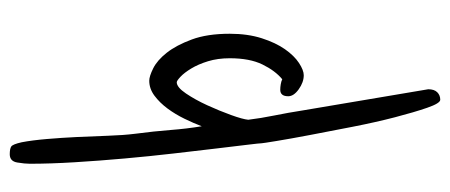

<svg xmlns="http://www.w3.org/2000/svg" viewBox="-278 -400 901 384"><g transform="rotate(-90 172.0 -208.5)"><path d="M185 198Q185 210 179 216Q173 222 164 222Q157 222 148 196Q139 170 129 131.5Q119 93 110 47Q101 1 93.5 -38.5Q86 -78 81.5 -105.5Q77 -133 77 -135Q77 -139 74 -163.5Q71 -188 66.5 -226Q62 -264 56.5 -311.5Q51 -359 46.5 -409.5Q42 -460 39 -509Q36 -558 36 -599Q36 -609 38.5 -624Q41 -639 55 -639Q66 -639 70.5 -636Q75 -633 79 -615Q83 -594 85.5 -564.5Q88 -535 89.5 -504Q91 -473 92 -442.5Q93 -412 96 -388Q101 -350 103.5 -317.5Q106 -285 111 -255Q117 -271 126 -289.5Q135 -308 146.5 -323.5Q158 -339 172 -349.5Q186 -360 202 -360Q211 -360 227 -352Q243 -344 258 -325Q273 -306 284.5 -275Q296 -244 296 -199Q296 -163 287 -135Q278 -107 265 -88.5Q252 -70 237.5 -60.5Q223 -51 213 -51Q199 -51 185 -61Q171 -71 171 -82Q171 -98 184 -98Q189 -98 195 -97Q201 -96 205 -94Q222 -108 234.5 -133.5Q247 -159 247 -199Q247 -223 241 -242.5Q235 -262 226.5 -276Q218 -290 210 -297.5Q202 -305 199 -305Q189 -305 176.5 -286.5Q164 -268 153 -244Q142 -220 133.5 -196.5Q125 -173 124 -162Q127 -137 132.5 -110Q138 -83 143 -51L185 198Z"/></g></svg>

Font: Reenie Beanie
Style: Regular
Weight: 500
Designer: James Grieshaber
Foundry: James Grieshaber
Version: Version 1.000